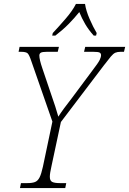

<svg xmlns="http://www.w3.org/2000/svg" viewBox="-20 -951 653 971"><path d="M81 0 86 -25H119Q143 -25 157 -30.5Q171 -36 180 -53.5Q189 -71 197 -108L245 -336L138 -643Q128 -673 120 -681Q112 -689 86 -689H74L79 -714H278L272 -689H217Q194 -689 186.5 -684.5Q179 -680 179 -670Q179 -650 194 -606L241 -467Q250 -442 259.5 -412.5Q269 -383 275 -361Q287 -380 303.5 -402.5Q320 -425 342 -453L447 -594Q477 -633 484 -647.5Q491 -662 491 -672Q491 -681 484 -685Q477 -689 451 -689H405L411 -714H613L607 -689H590Q574 -689 563.5 -684.5Q553 -680 540.5 -665Q528 -650 505 -620L288 -334L240 -109Q232 -74 232 -57Q232 -37 244 -31Q256 -25 282 -25H315L310 0ZM247 -784Q277 -816 312 -856.5Q347 -897 364 -931H410Q415 -897 433 -855.5Q451 -814 469 -784L466 -771H454Q428 -800 411 -829Q394 -858 381 -890Q355 -858 327 -829.5Q299 -801 260 -771H244Z"/></svg>

Font: Noto Serif SemiCondensed ExtraLight
Style: Italic
Weight: 200
Width: 4
Italic angle: -12°
Designer: Monotype Design Team
Foundry: Monotype Imaging Inc.
Version: Version 2.013